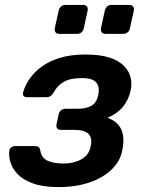

<svg xmlns="http://www.w3.org/2000/svg" viewBox="-20 -752 591 782"><path d="M219 10Q155 10 114 -5Q73 -20 51.5 -43Q30 -66 22.5 -91.5Q15 -117 18 -138Q19 -147 26 -152Q33 -157 41 -157H122Q133 -157 137.5 -153Q142 -149 144 -140Q148 -110 172.5 -98Q197 -86 239 -86Q280 -86 311 -103Q342 -120 349 -155Q357 -188 341.5 -205.5Q326 -223 283 -223H228Q218 -223 213 -229Q208 -235 210 -245L219 -287Q221 -296 228.5 -302.5Q236 -309 246 -309H297Q333 -309 354 -322.5Q375 -336 380 -365Q384 -382 381 -398Q378 -414 362.5 -424Q347 -434 314 -434Q266 -434 239.5 -418.5Q213 -403 197 -373Q191 -364 184.5 -360Q178 -356 168 -356H89Q81 -356 76.5 -361Q72 -366 74 -375Q81 -402 99.5 -429.5Q118 -457 149 -480Q180 -503 224.5 -516.5Q269 -530 327 -530Q388 -530 426 -517.5Q464 -505 485 -483.5Q506 -462 512 -436Q518 -410 512 -383Q504 -346 481.5 -318Q459 -290 418 -272Q447 -262 462.5 -243Q478 -224 481.5 -197.5Q485 -171 478 -140Q470 -96 435 -62Q400 -28 344.5 -9Q289 10 219 10ZM409 -614Q399 -614 394.5 -620Q390 -626 391 -636L407 -709Q409 -719 416.5 -725.5Q424 -732 434 -732H507Q517 -732 522 -725.5Q527 -719 525 -709L509 -636Q507 -626 499.5 -620Q492 -614 482 -614ZM221 -614Q211 -614 206.5 -620Q202 -626 203 -636L219 -709Q221 -719 228.5 -725.5Q236 -732 246 -732H319Q329 -732 334 -725.5Q339 -719 337 -709L321 -636Q319 -626 311.5 -620Q304 -614 294 -614Z"/></svg>

Font: Rubik Light Medium
Style: Italic
Weight: 500
Italic angle: -12°
Version: Version 2.104